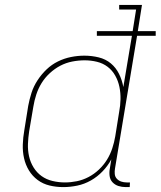

<svg xmlns="http://www.w3.org/2000/svg" viewBox="-20 -755 655 783"><path d="M238 8Q209 8 182 1.5Q155 -5 133.5 -21Q112 -37 98 -60Q84 -83 78 -110Q72 -137 73 -166Q74 -195 79 -223L95 -323Q100 -350 108.5 -376.5Q117 -403 133 -427.5Q149 -452 170 -472Q191 -492 216.5 -504.5Q242 -517 269.5 -522.5Q297 -528 324 -528Q354 -528 382.5 -521Q411 -514 432 -496.5Q453 -479 465.5 -453.5Q478 -428 483 -400L518 -609H375V-628H521L535 -716H466V-735H559L542 -628H615V-609H539L449 -68Q447 -57 448 -45.5Q449 -34 456.5 -26Q464 -18 474.5 -14.5Q485 -11 497 -11H510L509 8H493Q477 8 463 3.5Q449 -1 439 -11.5Q429 -22 427 -37.5Q425 -53 428 -68L434 -105Q420 -79 398.5 -56.5Q377 -34 350.5 -19Q324 -4 295 2Q266 8 238 8ZM245 -11Q269 -11 293.5 -16Q318 -21 341 -33Q364 -45 383.5 -63.5Q403 -82 416.5 -104Q430 -126 438 -150.5Q446 -175 450 -199L466 -299Q471 -325 471.5 -350.5Q472 -376 467 -400.5Q462 -425 450 -446.5Q438 -468 419 -482.5Q400 -497 375.5 -503Q351 -509 325 -509Q300 -509 274.5 -504Q249 -499 226 -487Q203 -475 183 -456.5Q163 -438 149.5 -416Q136 -394 128 -369.5Q120 -345 116 -320L99 -220Q95 -194 94 -168Q93 -142 98.5 -117.5Q104 -93 117 -72Q130 -51 149.5 -37Q169 -23 194 -17Q219 -11 245 -11Z"/></svg>

Font: Iosevka Etoile Thin
Style: Italic
Weight: 100
Italic angle: -9°
Designer: Belleve Invis
Foundry: Belleve Invis
Version: Version 22.1.2; ttfautohint (v1.8.4)